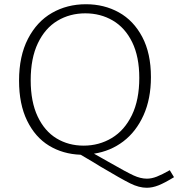

<svg xmlns="http://www.w3.org/2000/svg" viewBox="-20 -723 842 907"><path d="M802 114Q758 141 729 152.5Q700 164 673 164Q637 164 595.5 143.5Q554 123 453 63Q438 54 415.5 40Q393 26 361 8Q277 5 211.5 -35Q146 -75 108 -153Q70 -231 70 -342Q70 -458 112 -539.5Q154 -621 225.5 -662Q297 -703 386 -703Q472 -703 541.5 -664.5Q611 -626 652 -548.5Q693 -471 693 -359Q693 -256 658 -178.5Q623 -101 562.5 -55Q502 -9 424 3Q427 4 502 47Q577 90 610.5 105.5Q644 121 674 121Q696 121 720.5 111.5Q745 102 782 81ZM375 -35Q448 -35 508 -71Q568 -107 603 -179Q638 -251 638 -355Q638 -455 604.5 -523.5Q571 -592 513 -626Q455 -660 383 -660Q310 -660 251.5 -625Q193 -590 159 -519Q125 -448 125 -344Q125 -242 158 -172.5Q191 -103 247.5 -69Q304 -35 375 -35Z"/></svg>

Font: Bitter Pro Light
Style: Regular
Weight: 300
Designer: Sol Matas, and Bitter project Authors
Foundry: Sol Matas
Version: Version 1.010